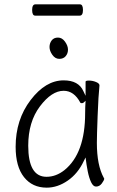

<svg xmlns="http://www.w3.org/2000/svg" viewBox="-20 -851 540 884"><path d="M142 -779Q128 -779 128 -805Q128 -831 143 -831H348Q362 -831 362 -805Q362 -779 347 -779ZM221 -598.5Q208 -617 208 -634.5Q208 -652 218 -665Q228 -678 247 -678Q266 -678 279.5 -659Q293 -640 293 -622.5Q293 -605 282.5 -592.5Q272 -580 253 -580Q234 -580 221 -598.5ZM195 13Q129 13 90.5 -35.5Q52 -84 52 -175Q52 -300 121 -390.5Q190 -481 273 -481Q342 -481 364 -431L374 -410V-475Q374 -480 390 -480Q406 -480 422 -473.5Q438 -467 438 -458Q433 -411 429.5 -318Q426 -225 426 -193Q426 -90 458 -32L460 -28Q459 -20 448.5 -6Q438 8 422 8Q409 8 399.5 -12Q390 -32 384 -62Q378 -92 374 -126L366 -110Q339 -52 292 -19.5Q245 13 195 13ZM277 -68Q372 -145 372 -330Q372 -356 374 -387L364 -378Q363 -376 355 -376Q352 -376 350 -378Q321 -433 273 -433Q218 -433 164 -361.5Q110 -290 110 -180Q110 -37 194 -37Q238 -37 277 -68Z"/></svg>

Font: Moon Stars Kai HW Light
Style: Regular
Weight: 300
Designer: GuiWonder
Version: Version 1.101